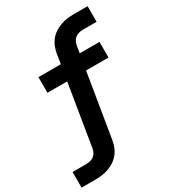

<svg xmlns="http://www.w3.org/2000/svg" viewBox="-227 -851 1049 1171"><g transform="rotate(-30 297.5 -265.0)"><path d="M-5 205V95H93Q107 95 120.5 91.5Q134 88 145 79.5Q156 71 163 58.5Q170 46 172 32L243 -400H104V-510H262L273 -580Q277 -603 286 -625.5Q295 -648 310.5 -667Q326 -686 347 -699.5Q368 -713 390.5 -721Q413 -729 436 -732Q459 -735 482 -735H580V-625H482Q469 -625 455.5 -621.5Q442 -618 430.5 -609.5Q419 -601 412.5 -588.5Q406 -576 403 -562L395 -510H534V-400H376L302 50Q298 73 289 95.5Q280 118 264.5 137Q249 156 228.5 169.5Q208 183 185 191Q162 199 139 202Q116 205 93 205Z"/></g></svg>

Font: Iosevka Slab XBdEx
Style: Italic
Weight: 800
Width: 7
Italic angle: -9°
Monospace: yes
Designer: Belleve Invis
Foundry: Belleve Invis
Version: Version 11.1.1; ttfautohint (v1.8.3)